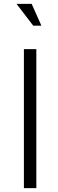

<svg xmlns="http://www.w3.org/2000/svg" viewBox="-20 -968 299 988"><path d="M103 0V-715H167V0ZM65 -948H143L193 -836H151Z"/></svg>

Font: Afta sans
Style: Regular
Weight: 400
Designer: par.qink
Foundry: Oriol Esparraguera Font
Version: Version 1.000